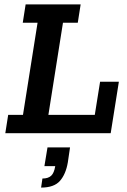

<svg xmlns="http://www.w3.org/2000/svg" viewBox="-20 -603 577 869"><path d="M4 0 17 -83H84L150 -500H83L96 -583H345L332 -500H265L199 -83H409L433 -233H518L481 0ZM166 246 172 205Q198 205 211.5 192.5Q225 180 230 149H181L195 64H297L287 132Q278 185 251.5 215.5Q225 246 166 246Z"/></svg>

Font: Rokkitt SemiBold
Style: Italic
Weight: 600
Italic angle: -9°
Designer: Vernon Adams
Foundry: Vernon Adams
Version: Version 3.103